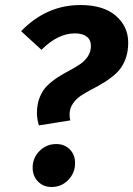

<svg xmlns="http://www.w3.org/2000/svg" viewBox="-20 -728 530 764"><path d="M299.8 -708Q391.6 -708 440.9 -665.3Q490.2 -622.6 490.2 -558.1Q490.2 -518.6 477.3 -487.8Q464.4 -457 443.8 -437.7Q423.3 -418.5 398.7 -402.8Q374 -387.2 349.1 -374.5Q324.2 -361.8 303.7 -348.4Q283.2 -335 270 -315.7Q256.8 -296.4 256.8 -272Q256.8 -260.7 259.8 -249L134.8 -229Q127 -254.9 127 -278.8Q127 -314.5 138.9 -342.8Q150.9 -371.1 169.7 -388.9Q188.5 -406.7 211.4 -421.4Q234.4 -436 257.3 -448Q280.3 -460 299.1 -472.9Q317.9 -485.8 329.8 -503.9Q341.8 -522 341.8 -544.9Q341.8 -569.3 325 -582.3Q308.1 -595.2 277.8 -595.2Q210.4 -595.2 145 -529.8L64 -604Q165 -708 299.8 -708ZM185.1 16.1Q152.3 16.1 131.1 -5.9Q109.9 -27.8 109.9 -61Q109.9 -99.6 137.2 -127.2Q164.6 -154.8 204.1 -154.8Q236.8 -154.8 257.8 -133.5Q278.8 -112.3 278.8 -79.1Q278.8 -40 251.7 -12Q224.6 16.1 185.1 16.1Z"/></svg>

Font: FiraGO SemiBold
Style: Italic
Weight: 600
Italic angle: -8°
Designer: bBox Type GmbH
Foundry: bBox Type GmbH
Version: Version 1.001;PS 001.001;hotconv 1.0.88;makeotf.lib2.5.64775